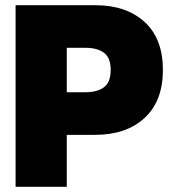

<svg xmlns="http://www.w3.org/2000/svg" viewBox="-20 -719 657 739"><path d="M40 -699H346Q466 -699 536.5 -634.5Q607 -570 607 -450Q607 -330 536.5 -265Q466 -200 346 -200H237V0H40ZM309 -364Q354 -364 380 -383Q406 -402 406 -450Q406 -497 380 -516Q354 -535 309 -535H237V-364Z"/></svg>

Font: Readiness ExtraBold
Style: Regular
Weight: 800
Designer: Katatrad Team
Foundry: CadsonDemak
Version: Version 1.00;January 16, 2020;FontCreator 12.0.0.2550 64-bit